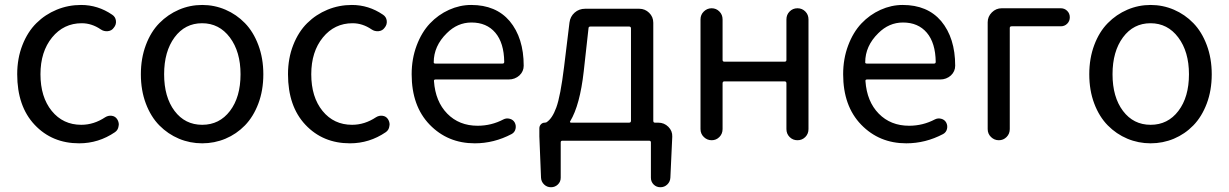

<svg xmlns="http://www.w3.org/2000/svg" viewBox="-20 -577 5057 790"><path d="M305.7 12.7Q194.3 12.7 122.6 -63.5Q50.8 -139.6 50.8 -271.5Q50.8 -336.9 72.3 -391.6Q93.8 -446.3 129.9 -481.9Q166 -517.6 213.4 -537.1Q260.7 -556.6 313.5 -556.6Q382.8 -556.6 441.4 -516.6Q455.1 -507.8 457 -491.7Q459 -475.6 448.2 -462.9Q439.5 -450.2 423.3 -448.7Q407.2 -447.3 394.5 -456.1Q357.4 -481.4 316.4 -481.4Q242.2 -481.4 194.3 -422.9Q146.5 -364.3 146.5 -271.5Q146.5 -177.7 192.9 -120.6Q239.3 -63.5 314.5 -63.5Q366.2 -63.5 413.1 -94.7Q425.8 -102.5 439.9 -100.6Q454.1 -98.6 461.9 -86.9Q468.8 -76.2 468.8 -64.5Q468.8 -61.5 467.8 -57.6Q465.8 -42 453.1 -33.2Q385.7 12.7 305.7 12.7Z M559.6 -271.5Q559.6 -336.9 580.1 -391.6Q600.6 -446.3 635.7 -481.9Q670.9 -517.6 716.3 -537.1Q761.7 -556.6 812 -556.6Q862.3 -556.6 907.7 -537.1Q953.1 -517.6 987.8 -481.9Q1022.5 -446.3 1043 -391.6Q1063.5 -336.9 1063.5 -271.5Q1063.5 -205.1 1043 -150.9Q1022.5 -96.7 987.8 -61Q953.1 -25.4 907.7 -6.3Q862.3 12.7 812 12.7Q761.7 12.7 716.3 -6.3Q670.9 -25.4 635.7 -61Q600.6 -96.7 580.1 -150.9Q559.6 -205.1 559.6 -271.5ZM969.7 -271.5Q969.7 -364.3 925.8 -422.9Q881.8 -481.4 811.5 -481.4Q741.2 -481.4 698.2 -423.3Q655.3 -365.2 655.3 -271.5Q655.3 -177.7 698.2 -120.6Q741.2 -63.5 812 -63.5Q882.8 -63.5 926.3 -120.6Q969.7 -177.7 969.7 -271.5Z M1419.9 12.7Q1308.6 12.7 1236.8 -63.5Q1165 -139.6 1165 -271.5Q1165 -336.9 1186.5 -391.6Q1208 -446.3 1244.1 -481.9Q1280.3 -517.6 1327.6 -537.1Q1375 -556.6 1427.7 -556.6Q1497.1 -556.6 1555.7 -516.6Q1569.3 -507.8 1571.3 -491.7Q1573.2 -475.6 1562.5 -462.9Q1553.7 -450.2 1537.6 -448.7Q1521.5 -447.3 1508.8 -456.1Q1471.7 -481.4 1430.7 -481.4Q1356.4 -481.4 1308.6 -422.9Q1260.7 -364.3 1260.7 -271.5Q1260.7 -177.7 1307.1 -120.6Q1353.5 -63.5 1428.7 -63.5Q1480.5 -63.5 1527.3 -94.7Q1540 -102.5 1554.2 -100.6Q1568.4 -98.6 1576.2 -86.9Q1583 -76.2 1583 -64.5Q1583 -61.5 1582 -57.6Q1580.1 -42 1567.4 -33.2Q1500 12.7 1419.9 12.7Z M1933.6 12.7Q1822.3 12.7 1748 -64Q1673.8 -140.6 1673.8 -271.5Q1673.8 -335 1694.3 -389.6Q1714.8 -444.3 1749 -480.5Q1783.2 -516.6 1827.6 -536.6Q1872.1 -556.6 1918.9 -556.6Q2020.5 -556.6 2077.1 -490.2Q2134.8 -420.9 2134.8 -306.6Q2134.8 -283.2 2117.2 -266.6Q2098.6 -250 2073.2 -250H1772.5Q1764.6 -250 1765.6 -243.2Q1771.5 -159.2 1820.3 -109.4Q1869.1 -59.6 1945.3 -59.6Q2002 -59.6 2051.8 -85.9Q2063.5 -91.8 2077.1 -88.4Q2090.8 -85 2097.7 -73.2Q2104.5 -60.5 2101.1 -46.4Q2097.7 -32.2 2085 -25.4Q2012.7 12.7 1933.6 12.7ZM1764.6 -320.3Q1764.6 -315.4 1771.5 -315.4H2047.9Q2054.7 -315.4 2054.7 -322.3Q2054.7 -322.3 2054.7 -322.3Q2053.7 -400.4 2018.1 -442.4Q1982.4 -484.4 1919.9 -484.4Q1862.3 -484.4 1818.4 -440.4Q1764.6 -387.7 1764.6 -320.3Z M2409.2 -467.8Q2401.4 -467.8 2401.4 -460L2381.8 -283.2Q2366.2 -144.5 2326.2 -78.1Q2324.2 -76.2 2325.7 -74.2Q2327.1 -72.3 2329.1 -72.3H2568.4Q2576.2 -72.3 2576.2 -80.1V-460Q2576.2 -467.8 2568.4 -467.8ZM2668 -80.1Q2668 -72.3 2674.8 -72.3H2688.5Q2712.9 -72.3 2730 -55.2Q2747.1 -38.1 2746.1 -14.6L2738.3 154.3Q2737.3 170.9 2725.6 182.1Q2713.9 193.4 2697.3 193.4Q2680.7 193.4 2669.4 182.1Q2658.2 170.9 2658.2 154.3V8.8Q2658.2 2 2650.4 2H2293.9Q2287.1 2 2287.1 8.8V154.3Q2287.1 170.9 2275.4 182.1Q2263.7 193.4 2247.1 193.4Q2230.5 193.4 2218.8 182.1Q2207 170.9 2206.1 154.3L2199.2 -15.6V-48.8Q2199.2 -58.6 2205.6 -65.4Q2211.9 -72.3 2221.7 -72.3Q2224.6 -72.3 2227.5 -73.2Q2252 -87.9 2269 -134.8Q2286.1 -181.6 2300.8 -300.8L2323.2 -484.4Q2326.2 -508.8 2344.2 -524.9Q2362.3 -541 2387.7 -541H2610.4Q2633.8 -541 2650.9 -524.4Q2668 -507.8 2668 -483.4Z M2862.3 -45.9V-497.1Q2862.3 -516.6 2876 -529.8Q2889.6 -543 2908.2 -543Q2926.8 -543 2939.9 -529.8Q2953.1 -516.6 2953.1 -497.1V-330.1Q2953.1 -323.2 2960.9 -323.2H3208Q3215.8 -323.2 3215.8 -330.1V-497.1Q3215.8 -516.6 3229 -529.8Q3242.2 -543 3261.2 -543Q3280.3 -543 3293.5 -529.8Q3306.6 -516.6 3306.6 -497.1V-45.9Q3306.6 -26.4 3293.5 -13.2Q3280.3 0 3261.2 0Q3242.2 0 3229 -13.2Q3215.8 -26.4 3215.8 -45.9V-234.4Q3215.8 -242.2 3208 -242.2H2960.9Q2953.1 -242.2 2953.1 -234.4V-45.9Q2953.1 -26.4 2939.9 -13.2Q2926.8 0 2908.2 0Q2889.6 0 2876 -13.2Q2862.3 -26.4 2862.3 -45.9Z M3709 12.7Q3597.7 12.7 3523.4 -64Q3449.2 -140.6 3449.2 -271.5Q3449.2 -335 3469.7 -389.6Q3490.2 -444.3 3524.4 -480.5Q3558.6 -516.6 3603 -536.6Q3647.5 -556.6 3694.3 -556.6Q3795.9 -556.6 3852.5 -490.2Q3910.2 -420.9 3910.2 -306.6Q3910.2 -283.2 3892.6 -266.6Q3874 -250 3848.6 -250H3547.9Q3540 -250 3541 -243.2Q3546.9 -159.2 3595.7 -109.4Q3644.5 -59.6 3720.7 -59.6Q3777.3 -59.6 3827.1 -85.9Q3838.9 -91.8 3852.5 -88.4Q3866.2 -85 3873 -73.2Q3879.9 -60.5 3876.5 -46.4Q3873 -32.2 3860.4 -25.4Q3788.1 12.7 3709 12.7ZM3540 -320.3Q3540 -315.4 3546.9 -315.4H3823.2Q3830.1 -315.4 3830.1 -322.3Q3830.1 -322.3 3830.1 -322.3Q3829.1 -400.4 3793.5 -442.4Q3757.8 -484.4 3695.3 -484.4Q3637.7 -484.4 3593.8 -440.4Q3540 -387.7 3540 -320.3Z M4043.9 -45.9V-485.4Q4043.9 -508.8 4061 -525.9Q4078.1 -543 4101.6 -543H4344.7Q4360.4 -543 4371.1 -532.2Q4381.8 -521.5 4381.8 -505.9Q4381.8 -490.2 4371.1 -479.5Q4360.4 -468.8 4344.7 -468.8H4142.6Q4134.8 -468.8 4134.8 -461.9V-45.9Q4134.8 -26.4 4121.6 -13.2Q4108.4 0 4089.8 0Q4071.3 0 4057.6 -13.2Q4043.9 -26.4 4043.9 -45.9Z M4461.9 -271.5Q4461.9 -336.9 4482.4 -391.6Q4502.9 -446.3 4538.1 -481.9Q4573.2 -517.6 4618.7 -537.1Q4664.1 -556.6 4714.4 -556.6Q4764.6 -556.6 4810.1 -537.1Q4855.5 -517.6 4890.1 -481.9Q4924.8 -446.3 4945.3 -391.6Q4965.8 -336.9 4965.8 -271.5Q4965.8 -205.1 4945.3 -150.9Q4924.8 -96.7 4890.1 -61Q4855.5 -25.4 4810.1 -6.3Q4764.6 12.7 4714.4 12.7Q4664.1 12.7 4618.7 -6.3Q4573.2 -25.4 4538.1 -61Q4502.9 -96.7 4482.4 -150.9Q4461.9 -205.1 4461.9 -271.5ZM4872.1 -271.5Q4872.1 -364.3 4828.1 -422.9Q4784.2 -481.4 4713.9 -481.4Q4643.6 -481.4 4600.6 -423.3Q4557.6 -365.2 4557.6 -271.5Q4557.6 -177.7 4600.6 -120.6Q4643.6 -63.5 4714.4 -63.5Q4785.2 -63.5 4828.6 -120.6Q4872.1 -177.7 4872.1 -271.5Z"/></svg>

Font: Gen Jyuu Gothic Regular
Style: Regular
Weight: 400
Designer: [Source Han Sans]
Ryoko NISHIZUKA  (kana & ideographs); Paul D. Hunt (Latin, Greek & Cyrillic); Wenlong ZHANG  (bopomofo
Version: Version 1.002.20150607